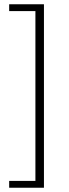

<svg xmlns="http://www.w3.org/2000/svg" viewBox="-20 -728 324 900"><path d="M23 152V120H146V-676H23V-708H186V152Z"/></svg>

Font: Assistant Light
Style: Regular
Weight: 300
Designer: Hebrew By Ben Nathan, Latin by Paul Hunt
Version: Version 2.001;PS 002.001;hotconv 1.0.88;makeotf.lib2.5.64775